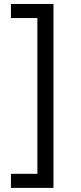

<svg xmlns="http://www.w3.org/2000/svg" viewBox="-20 -781 402 949"><path d="M244.3 -761.4V147.7H34.1V78.1H164.8V-691.8H34.1V-761.4Z"/></svg>

Font: Inter UI
Style: Regular
Weight: 400
Designer: Rasmus Andersson
Foundry: rsms
Version: 3.2;8d6f07862